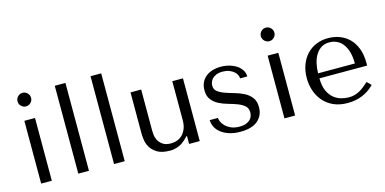

<svg xmlns="http://www.w3.org/2000/svg" viewBox="-70 -1089 2961 1478"><g transform="rotate(-15 1410.5 -350.0)"><path d="M112 -500V0H197V-500ZM100 -658Q100 -636 116 -620Q132 -604 154 -604Q176 -604 192 -620Q208 -636 208 -658Q208 -680 192 -696Q176 -712 154 -712Q132 -712 116 -696Q100 -680 100 -658Z M493 -700H408V0H493Z M778 -700H693V0H778Z M958 -500V-175Q958 -157 961.5 -125.5Q965 -94 982 -63.5Q999 -33 1035.5 -10.5Q1072 12 1138 12Q1167 13 1201.5 0.5Q1236 -12 1271 -47L1287 -63H1291V0H1376V-500H1291V-190Q1291 -151 1280 -123Q1269 -95 1251 -76.5Q1233 -58 1209 -49Q1185 -40 1159 -40Q1117 -40 1093.5 -56.5Q1070 -73 1058.5 -95Q1047 -117 1045 -138.5Q1043 -160 1043 -170V-500Z M1858 -386Q1858 -413 1844 -436Q1830 -459 1805.5 -475.5Q1781 -492 1748.5 -501.5Q1716 -511 1679 -511Q1644 -511 1613.5 -502Q1583 -493 1560.5 -475Q1538 -457 1525 -430.5Q1512 -404 1512 -369Q1512 -321 1534 -293Q1556 -265 1589 -248Q1622 -231 1660.5 -220.5Q1699 -210 1732 -197.5Q1765 -185 1787 -166Q1809 -147 1809 -114Q1809 -100 1804.5 -85Q1800 -70 1788 -57.5Q1776 -45 1755 -36.5Q1734 -28 1702 -28Q1662 -28 1634.5 -40.5Q1607 -53 1589.5 -70.5Q1572 -88 1564.5 -106Q1557 -124 1557 -136H1492Q1492 -108 1505 -81.5Q1518 -55 1544.5 -34Q1571 -13 1609.5 -0.5Q1648 12 1699 12Q1791 12 1837.5 -28.5Q1884 -69 1884 -135Q1884 -183 1861.5 -212Q1839 -241 1805 -258.5Q1771 -276 1731.5 -287Q1692 -298 1658 -310Q1624 -322 1601.5 -339Q1579 -356 1579 -387Q1579 -400 1584 -414.5Q1589 -429 1601 -441.5Q1613 -454 1633 -462.5Q1653 -471 1683 -471Q1713 -471 1735 -462.5Q1757 -454 1772 -441.5Q1787 -429 1794 -414Q1801 -399 1801 -386Z M2051 -500V0H2136V-500ZM2039 -658Q2039 -636 2055 -620Q2071 -604 2093 -604Q2115 -604 2131 -620Q2147 -636 2147 -658Q2147 -680 2131 -696Q2115 -712 2093 -712Q2071 -712 2055 -696Q2039 -680 2039 -658Z M2771 -228V-249Q2771 -316 2752 -365Q2733 -414 2700.5 -446Q2668 -478 2625 -494Q2582 -510 2534 -510Q2483 -510 2440 -492.5Q2397 -475 2365 -441.5Q2333 -408 2315 -360.5Q2297 -313 2297 -253Q2297 -203 2312.5 -155.5Q2328 -108 2359.5 -70.5Q2391 -33 2439.5 -10.5Q2488 12 2554 12Q2618 12 2672 -10.5Q2726 -33 2766 -75L2734 -107Q2713 -89 2694.5 -74Q2676 -59 2657 -49Q2638 -39 2617.5 -33.5Q2597 -28 2572 -28Q2544 -28 2512.5 -36.5Q2481 -45 2454 -67Q2427 -89 2409 -128Q2391 -167 2391 -228ZM2391 -268Q2391 -308 2399.5 -345.5Q2408 -383 2425.5 -412Q2443 -441 2470 -458.5Q2497 -476 2534 -476Q2605 -476 2644.5 -420.5Q2684 -365 2684 -268Z"/></g></svg>

Font: Tenor Sans
Style: Regular
Weight: 400
Designer: Denis Masharov
Foundry: Denis Masharov
Version: Version 1.1